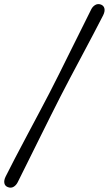

<svg xmlns="http://www.w3.org/2000/svg" viewBox="-64 -767 522 921"><path d="M226 -304Q206.5 -266 179.8 -212.5Q153 -159 123.8 -100Q94.5 -41 67.5 13.5Q40.5 68 21 107Q13.5 122 1 129.2Q-11.5 136.5 -26.5 130.5Q-40 125.5 -43 112Q-46 98.5 -37 80Q-20 45.5 7.2 -6.5Q34.5 -58.5 65.2 -116.5Q96 -174.5 124.5 -228.2Q153 -282 173 -320.5Q192.5 -358 219.5 -412.2Q246.5 -466.5 275.5 -525Q304.5 -583.5 330.5 -635.5Q356.5 -687.5 373.5 -722Q380.5 -736 393 -743.2Q405.5 -750.5 420.5 -745Q434 -739.5 437 -726Q440 -712.5 431 -694Q411.5 -656 384.5 -604.5Q357.5 -553 328 -497.8Q298.5 -442.5 271.5 -391.5Q244.5 -340.5 226 -304Z"/></svg>

Font: Fraunces 144pt S050 Black
Style: Italic
Weight: 900
Italic angle: -16°
Version: Version 1.000; ttfautohint (v1.8.3)